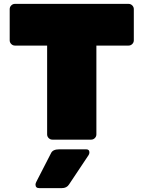

<svg xmlns="http://www.w3.org/2000/svg" viewBox="-20 -720 740 990"><path d="M57 -700H643Q654 -700 662 -692Q670 -684 670 -673V-512Q670 -501 662 -493Q654 -485 643 -485H477V-27Q477 -16 469 -8Q461 0 450 0H250Q239 0 231 -8Q223 -16 223 -27V-485H57Q46 -485 38 -493Q30 -501 30 -512V-673Q30 -684 38 -692Q46 -700 57 -700ZM299 250H182Q163 250 163 231Q163 226 168 216L243 70Q252 50 285 50H425Q441 50 441 66Q441 74 436 81L336 231Q324 250 299 250Z"/></svg>

Font: Rubik One
Style: Regular
Weight: 400
Designer: Hubert and Fischer with Elvire Volk Leonovitch
Foundry: Hubert and Fischer with Elvire Volk Leonovitch
Version: Version 1.001